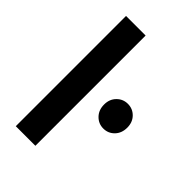

<svg xmlns="http://www.w3.org/2000/svg" viewBox="-231 -870 960 960"><g transform="rotate(45 248.5 -390.0)"><path d="M72 0V-779.5H210.5V0ZM389.5 -301Q355.5 -301 331.5 -325.5Q307.5 -350 307.5 -389Q307.5 -427 331.5 -451.2Q355.5 -475.5 389.5 -475.5Q424 -475.5 447.8 -451.2Q471.5 -427 471.5 -389Q471.5 -350 447.8 -325.5Q424 -301 389.5 -301Z"/></g></svg>

Font: Spline Sans SemiBold
Style: Regular
Weight: 600
Designer: Eben Sorkin, Mirko Velimirovic
Foundry: Sorkin Type
Version: Version 1.000; ttfautohint (v1.8.3)